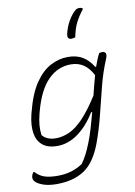

<svg xmlns="http://www.w3.org/2000/svg" viewBox="-107 -882 814 1154"><g transform="rotate(-10 300.0 -304.5)"><path d="M382 -640Q369 -640 363.5 -648Q358 -656 362 -675Q372 -716 391.5 -750Q411 -784 436 -806Q445 -814 461 -814Q469 -814 473.5 -811.5Q478 -809 482 -806Q451 -766 433.5 -731Q416 -696 406 -645Q401 -643 395.5 -641.5Q390 -640 382 -640ZM340 -536Q395 -536 432 -513Q469 -490 493 -449H499Q506 -469 514 -489Q522 -509 531 -526Q540 -529 548 -529Q584 -529 566 -485Q535 -412 513.5 -328Q492 -244 471 -158.5Q450 -73 420 8Q379 117 312.5 161Q246 205 143 205Q95 205 61.5 193Q28 181 14 165Q2 152 6 133Q9 120 17 110H23Q47 136 77.5 146.5Q108 157 160 157Q245 157 312 112Q331 85 344 59.5Q357 34 372 -3Q388 -43 401.5 -88.5Q415 -134 428 -183L422 -185Q376 -109 315.5 -64.5Q255 -20 187 -20Q128 -20 96 -48Q64 -76 57.5 -123.5Q51 -171 65 -230L69 -246Q97 -356 140 -419Q183 -482 235 -509Q287 -536 340 -536ZM104 -101Q132 -67 187 -67Q227 -67 268 -85Q309 -103 354 -149.5Q399 -196 453 -281Q460 -311 468 -341Q476 -371 484 -400Q459 -447 426.5 -468Q394 -489 350 -489Q272 -489 212.5 -430Q153 -371 119 -246L115 -231Q105 -192 102.5 -161.5Q100 -131 104 -101Z"/></g></svg>

Font: Recursive Sn Csl St Lt
Style: Italic
Weight: 300
Italic angle: -15°
Version: Version 1.079;hotconv 1.0.112;makeotfexe 2.5.65598; ttfautoh